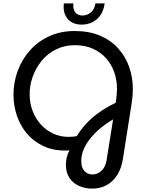

<svg xmlns="http://www.w3.org/2000/svg" viewBox="-20 -898 862 1139"><path d="M526 221Q485 221 449 205Q413 189 392 157.5Q371 126 371 80Q371 59 376 36.5Q381 14 392 -6Q385 -5 378.5 -5Q372 -5 365 -5Q292 -5 235 -32.5Q178 -60 139 -106.5Q100 -153 80 -212.5Q60 -272 60 -336Q60 -410 85.5 -478.5Q111 -547 158.5 -600Q206 -653 273 -683.5Q340 -714 423 -714Q509 -714 573.5 -686.5Q638 -659 681.5 -610.5Q725 -562 746.5 -500Q768 -438 768 -371Q768 -348 766 -326.5Q764 -305 761 -285L709 46Q700 101 675.5 140Q651 179 613 200Q575 221 526 221ZM528 137Q559 137 583 114Q607 91 613 48L651 -190Q618 -171 584.5 -144.5Q551 -118 523 -85.5Q495 -53 478.5 -17Q462 19 462 57Q462 96 481 116.5Q500 137 528 137ZM387 -86Q399 -86 411 -87Q423 -88 436 -91Q456 -125 487 -159.5Q518 -194 562.5 -227Q607 -260 666 -288L669 -306Q671 -321 672.5 -339Q674 -357 674 -372Q674 -422 658 -468.5Q642 -515 610.5 -551Q579 -587 532 -608.5Q485 -630 424 -630Q362 -630 311.5 -604.5Q261 -579 226.5 -536.5Q192 -494 173.5 -441.5Q155 -389 156 -336Q156 -286 173 -241Q190 -196 220.5 -161.5Q251 -127 293.5 -106.5Q336 -86 387 -86ZM464 -752Q427 -752 402 -768Q377 -784 365.5 -812.5Q354 -841 359 -878H415Q413 -858 418 -841.5Q423 -825 436 -815.5Q449 -806 470 -806Q497 -806 519 -824.5Q541 -843 546 -878H601Q592 -816 554.5 -784Q517 -752 464 -752Z"/></svg>

Font: MuseoModerno
Style: Italic
Weight: 400
Italic angle: -9°
Designer: Pablo Cosgaya, Héctor Gatti, Marcela Romero, and the Authors of The MuseoModerno Project.
Foundry: Omnibus-Type Team
Version: Version 1.003